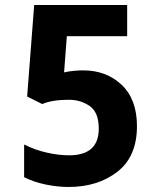

<svg xmlns="http://www.w3.org/2000/svg" viewBox="-20 -734 640 764"><path d="M525 -232Q525 -339 464 -396.5Q403 -454 311 -454Q297 -454 277.5 -452.5Q258 -451 235 -446L246 -590H486V-714H116L88 -350L148 -320Q188 -337 254 -337Q301 -337 337 -312Q373 -287 373 -222Q373 -116 255 -116Q214 -116 167 -126.5Q120 -137 76 -159V-29Q113 -10 160.5 0Q208 10 253 10Q369 10 447 -50.5Q525 -111 525 -232Z"/></svg>

Font: Noto Sans Mono UI
Style: Bold
Weight: 700
Designer: Monotype Design team
Foundry: Monotype Imaging Inc.
Version: 1.000